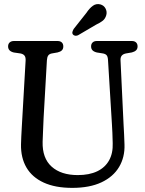

<svg xmlns="http://www.w3.org/2000/svg" viewBox="-20 -899 704 932"><path d="M523.4 -295 504.2 -608.7Q503.1 -624.4 497.6 -630.8Q492 -637.2 480.2 -639.5L449.9 -644.3Q436 -647.7 429.1 -654.8Q422.2 -661.9 422.2 -673.7Q422.2 -686 429.7 -693Q437.1 -700 450.6 -700H619.4Q633.2 -700 640.5 -693Q647.8 -686 647.8 -673.7Q647.8 -661.9 640.7 -654.9Q633.5 -647.9 620.1 -644.5L591 -639.5Q576.9 -636.6 570.5 -628.3Q564 -620 565.1 -605.2L579.8 -295.4Q581.4 -270.6 582.4 -246.9Q583.4 -223.2 584.3 -197.4Q586.4 -136 558 -88.4Q529.5 -40.7 472.4 -13.9Q415.2 13 330.7 13Q248.1 13 192.2 -12.7Q136.3 -38.3 108.5 -85.6Q80.8 -132.9 82 -198Q82.3 -213.1 83.3 -235.6Q84.4 -258.1 85.8 -282.5Q87.2 -306.9 88.4 -327.7L104.3 -604.5Q105.3 -620.1 99.5 -628.3Q93.7 -636.6 79.6 -639.5L47.5 -644.1Q19.3 -650.6 19.3 -673.7Q19.3 -686 27 -693Q34.7 -700 48.2 -700H258.9Q272.7 -700 280 -693Q287.3 -686 287.3 -673.7Q287.3 -661.7 280.4 -654.7Q273.4 -647.7 259.6 -644.5L231.1 -639.5Q218.8 -636.9 213.8 -629.1Q208.7 -621.4 207.7 -606.7L191.7 -327.7Q189.9 -292.3 189 -263.8Q188.1 -235.2 186.9 -211.1Q184.8 -131.3 230.6 -90.2Q276.3 -49.1 357.5 -49.1Q413.5 -49.1 451.9 -67.5Q490.3 -85.9 509.6 -120.7Q528.9 -155.5 527.1 -204.2Q526.2 -235.1 525.5 -255.3Q524.8 -275.4 523.4 -295ZM398.9 -835.9Q414.9 -859.8 431.2 -871.2Q447.5 -882.6 466.9 -877.7Q484.3 -873 492.4 -857.5Q500.4 -841.9 495.9 -825.6Q491.1 -808.5 479.3 -798.8Q467.5 -789.2 445.8 -778.9L358.9 -727.9Q352.5 -724.8 345.4 -725.6Q338.3 -726.5 334.1 -731.5Q329.7 -737.6 331.7 -744.6Q333.7 -751.6 337.7 -758.5Z"/></svg>

Font: Fraunces 144pt S100 Black
Style: Regular
Weight: 900
Version: Version 1.000